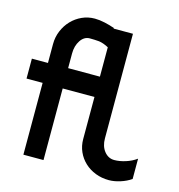

<svg xmlns="http://www.w3.org/2000/svg" viewBox="-108 -817 858 922"><g transform="rotate(15 320.5 -356.0)"><path d="M625 -25Q602 -9 572 0.5Q542 10 516 10Q480 10 449 -2Q418 -14 395 -35.5Q372 -57 359 -86Q346 -115 346 -149V-358H188V-2H88V-359H8V-458H88V-552Q88 -587 101 -618Q114 -649 136 -672Q158 -695 187.5 -708.5Q217 -722 251 -722Q274 -722 301 -716Q328 -710 350 -702V-699H446V-179Q446 -140 466 -115Q486 -90 516 -90Q542 -90 572 -99.5Q602 -109 625 -126ZM346 -605Q320 -619 298 -622Q275 -624 252 -624Q224 -624 206 -597Q188 -570 188 -532V-459H346Z"/></g></svg>

Font: Railway
Style: Regular
Weight: 400
Version: 1.000